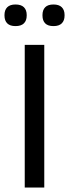

<svg xmlns="http://www.w3.org/2000/svg" viewBox="-23 -840 309 860"><path d="M175.3 0H87.8V-639H175.3ZM46.4 -723.1Q21.8 -723.1 9.4 -735.4Q-2.9 -747.8 -2.9 -770.4V-772.9Q-2.9 -795.1 9.4 -807.5Q21.8 -819.9 46.4 -819.9Q71.7 -819.9 84.2 -807.5Q96.6 -795.1 96.6 -772.9V-770.4Q96.6 -747.9 84.2 -735.5Q71.7 -723.1 46.4 -723.1ZM216.6 -723.1Q191.5 -723.1 179.4 -735.4Q167.3 -747.8 167.3 -770.4V-772.9Q167.3 -795.1 179.4 -807.5Q191.5 -819.9 216.6 -819.9Q241.4 -819.9 253.8 -807.5Q266.2 -795.1 266.2 -772.9V-770.4Q266.2 -747.9 253.8 -735.5Q241.4 -723.1 216.6 -723.1Z"/></svg>

Font: Anek Gurmukhi Medium SemiExpanded
Style: Regular
Weight: 500
Width: 6
Version: Version 1.003